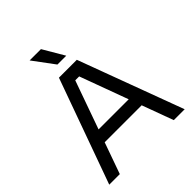

<svg xmlns="http://www.w3.org/2000/svg" viewBox="-252 -1103 1260 1260"><g transform="rotate(-45 378.0 -473.0)"><path d="M28 0 291 -730H457L728 0H627L382 -666L430 -642H312L363 -666L126 0ZM185 -218 218 -306H533L566 -218ZM345 -798 235 -946H340L427 -798Z"/></g></svg>

Font: SVN-Sora Variable
Style: Regular
Weight: 400
Designer: Jonathan Barnbrook, Julián Moncada
Foundry: Barnbrook Fonts
Version: Version 2.000 - Viet hoa boi STYLEno.1 Fonts